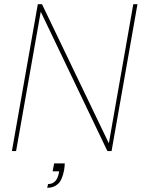

<svg xmlns="http://www.w3.org/2000/svg" viewBox="-20 -723 687 919"><path d="M239 59H290Q290 63 289 74.5Q288 86 287 90Q278 139 257.5 157.5Q237 176 206 176L210 158Q252 158 262 104L263 97H232ZM618 -703H638L514 0H494L175 -667L57 0H37L161 -703H181L501 -37Z"/></svg>

Font: Poppins Thin
Style: Italic
Weight: 250
Italic angle: -10°
Designer: Ninad Kale (Devanagari), Jonny Pinhorn (Latin)
Foundry: Indian Type Foundry
Version: Version 3.200;PS 1.000;hotconv 16.6.54;makeotf.lib2.5.65590